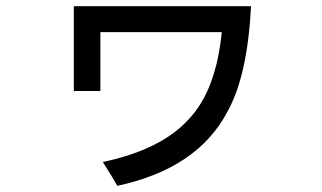

<svg xmlns="http://www.w3.org/2000/svg" viewBox="-20 -561 1040 621"><path d="M304.7 -457V-266.6H218.8V-541H792Q780.3 -315.4 715.8 -200.2Q619.1 -15.6 359.4 40Q343.8 11.7 312.5 -37.1Q502 -77.1 590.8 -175.8Q678.7 -268.6 697.3 -457Z"/></svg>

Font: MotoyaLCedar
Style: W3 mono
Weight: 400
Version: Version 1.01